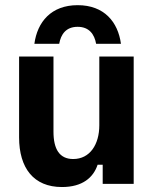

<svg xmlns="http://www.w3.org/2000/svg" viewBox="-20 -722 607 754"><path d="M212.5 -550C219.2 -587.5 239.2 -616.7 285 -616.7C330 -616.7 350.8 -587.5 357.5 -550H455C443.3 -635.8 389.2 -701.7 285 -701.7C180.8 -701.7 126.7 -635.8 115 -550ZM223.3 12.5C304.2 12.5 346.7 -25 363.3 -75H383.3V0H505V-500H370V-230C370 -155 333.3 -97.5 267.5 -97.5C213.3 -97.5 190 -136.7 190 -205V-500H55V-182.5C55 -62.5 111.7 12.5 223.3 12.5Z"/></svg>

Font: Familjen Grotesk
Style: Bold
Weight: 700
Designer: Anders Wikstroem, Jonas Baeckman, Matilda Gysing, Kristian Moeller
Foundry: Familjen STHLM AB
Version: Version 2.000